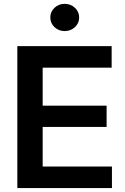

<svg xmlns="http://www.w3.org/2000/svg" viewBox="-20 -964 643 984"><path d="M68.8 0V-727.5H552.2V-617.2H198.7V-422.4H526.4V-313.5H198.7V-110.4H553.7V0ZM311.5 -804.7Q280.8 -804.7 259.3 -825Q237.8 -845.2 237.8 -874.5Q237.8 -903.8 259.3 -924.1Q280.8 -944.3 311.5 -944.3Q342.3 -944.3 364 -924.1Q385.7 -903.8 385.7 -874.5Q385.7 -845.2 364 -825Q342.3 -804.7 311.5 -804.7Z"/></svg>

Font: Inter 20pt SemiBold
Style: Regular
Weight: 600
Version: Version 4.001;git-66647c0bb